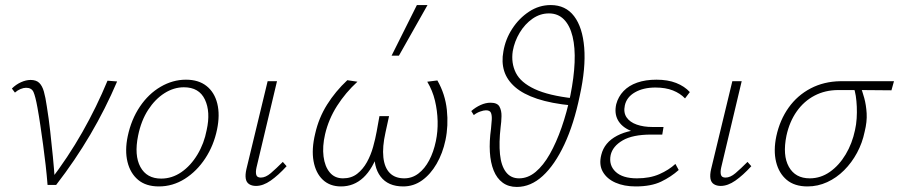

<svg xmlns="http://www.w3.org/2000/svg" viewBox="-20 -731 3554 759"><path d="M168 0Q165 -38 160.5 -78Q156 -118 150.5 -158Q145 -198 139.5 -235.5Q134 -273 128 -306Q120 -350 112.5 -367Q105 -384 83 -384Q73 -384 61 -379Q49 -374 39 -365L27 -381Q43 -397 63 -406Q83 -415 101 -415Q123 -415 135 -403.5Q147 -392 153.5 -369Q160 -346 165 -311Q173 -262 178.5 -212Q184 -162 189 -112Q194 -62 197 -13L177 -15Q249 -109 305.5 -208.5Q362 -308 405 -412L443 -409Q397 -301 337 -199Q277 -97 202 0Z M608 6Q557 6 526 -20Q495 -46 484 -91Q473 -136 485 -193Q499 -259 533 -309.5Q567 -360 615 -388Q663 -416 715 -416Q765 -416 796.5 -391Q828 -366 839 -321.5Q850 -277 838 -219Q825 -156 791.5 -105Q758 -54 710.5 -24Q663 6 608 6ZM617 -25Q660 -25 697 -50.5Q734 -76 760.5 -120Q787 -164 797 -217Q813 -289 790 -337.5Q767 -386 707 -386Q667 -386 630 -362.5Q593 -339 565.5 -296.5Q538 -254 526 -195Q510 -117 535 -71Q560 -25 617 -25Z M992 4Q976 4 965 -3Q954 -10 951.5 -25Q949 -40 954 -62L1038 -410H1075L994 -69Q990 -51 993 -40Q996 -29 1011 -29Q1030 -29 1050.5 -46.5Q1071 -64 1098 -91L1113 -74Q1080 -38 1050 -17Q1020 4 992 4Z M1328 6Q1284 6 1256 -20.5Q1228 -47 1219.5 -94Q1211 -141 1226 -203Q1240 -265 1273 -317.5Q1306 -370 1353 -414L1393 -408Q1346 -365 1312.5 -312.5Q1279 -260 1265 -200Q1254 -152 1259 -112.5Q1264 -73 1283.5 -49.5Q1303 -26 1336 -26Q1369 -26 1392 -44Q1415 -62 1430.5 -90Q1446 -118 1455 -150.5Q1464 -183 1469 -211L1480 -272H1518L1504 -208Q1491 -150 1495.5 -109Q1500 -68 1521 -47Q1542 -26 1578 -26Q1609 -26 1634 -45Q1659 -64 1676.5 -97Q1694 -130 1703 -173Q1711 -211 1710 -252Q1709 -293 1699.5 -333Q1690 -373 1669 -408L1709 -413Q1740 -359 1746.5 -296.5Q1753 -234 1741 -177Q1730 -125 1706 -83.5Q1682 -42 1648.5 -18Q1615 6 1574 6Q1514 6 1484.5 -33Q1455 -72 1461 -138L1478 -135Q1454 -64 1416.5 -29Q1379 6 1328 6ZM1528 -511 1628 -711H1670L1557 -511Z M1921 -222Q1923 -241 1924 -257.5Q1925 -274 1921 -284.5Q1917 -295 1901 -295Q1892 -295 1878 -290Q1864 -285 1853 -276L1843 -292Q1860 -307 1880 -316Q1900 -325 1919 -325Q1946 -325 1954.5 -309.5Q1963 -294 1962.5 -271.5Q1962 -249 1959 -228Q1952 -167 1956.5 -121.5Q1961 -76 1980 -51Q1999 -26 2032 -26Q2067 -26 2097.5 -51.5Q2128 -77 2153.5 -122Q2179 -167 2200 -227Q2221 -287 2235 -355Q2249 -425 2251.5 -484Q2254 -543 2243.5 -586.5Q2233 -630 2209.5 -654Q2186 -678 2150 -678Q2115 -678 2085 -657Q2055 -636 2034.5 -602Q2014 -568 2007 -529Q2000 -482 2019 -443.5Q2038 -405 2093.5 -379Q2149 -353 2248 -342L2241 -314Q2159 -322 2103.5 -340.5Q2048 -359 2016 -387Q1984 -415 1973 -450.5Q1962 -486 1970 -528Q1978 -576 2005 -617.5Q2032 -659 2071.5 -685Q2111 -711 2157 -711Q2216 -711 2249.5 -667Q2283 -623 2289.5 -542.5Q2296 -462 2272 -353Q2249 -241 2211 -160Q2173 -79 2125.5 -35.5Q2078 8 2023 8Q1990 8 1967 -9Q1944 -26 1931.5 -57Q1919 -88 1916.5 -130Q1914 -172 1921 -222Z M2493 6Q2447 6 2413 -9Q2379 -24 2363 -52Q2347 -80 2357 -119Q2369 -168 2419.5 -194.5Q2470 -221 2553 -221L2551 -200Q2505 -200 2471 -215Q2437 -230 2422.5 -256.5Q2408 -283 2416 -319Q2424 -349 2445 -371Q2466 -393 2499 -404.5Q2532 -416 2575 -416Q2620 -416 2653 -403Q2686 -390 2707 -367L2688 -342Q2669 -362 2640 -373.5Q2611 -385 2571 -385Q2523 -385 2490 -366Q2457 -347 2450 -314Q2444 -286 2457 -267Q2470 -248 2497 -238.5Q2524 -229 2559 -229H2603L2598 -199H2554Q2481 -199 2441.5 -176Q2402 -153 2394 -118Q2386 -78 2413.5 -52Q2441 -26 2498 -26Q2549 -26 2586.5 -42.5Q2624 -59 2650 -83L2663 -59Q2633 -32 2593.5 -13Q2554 6 2493 6Z M2829 4Q2813 4 2802 -3Q2791 -10 2788.5 -25Q2786 -40 2791 -62L2875 -410H2912L2831 -69Q2827 -51 2830 -40Q2833 -29 2848 -29Q2867 -29 2887.5 -46.5Q2908 -64 2935 -91L2950 -74Q2917 -38 2887 -17Q2857 4 2829 4Z M3172 6Q3121 6 3090 -20Q3059 -46 3048 -91Q3037 -136 3049 -193Q3063 -257 3097.5 -305.5Q3132 -354 3184.5 -381.5Q3237 -409 3302 -410H3514L3504 -374Q3442 -375 3386 -375Q3330 -375 3294 -375Q3242 -375 3200 -353Q3158 -331 3129.5 -290.5Q3101 -250 3089 -195Q3073 -117 3098.5 -71.5Q3124 -26 3181 -26Q3224 -26 3260.5 -51.5Q3297 -77 3323 -120.5Q3349 -164 3360 -217Q3365 -239 3366.5 -263Q3368 -287 3367 -309.5Q3366 -332 3363 -352Q3360 -372 3354 -386L3380 -393Q3389 -371 3396.5 -343.5Q3404 -316 3406 -283Q3408 -250 3398 -210Q3389 -166 3368 -127Q3347 -88 3317 -58Q3287 -28 3250 -11Q3213 6 3172 6Z"/></svg>

Font: Ysabeau Office ExtraLight
Style: Italic
Weight: 250
Italic angle: -12°
Designer: Christian Thalmann (Catharsis Fonts)
Version: Version 2.001;gftools[0.9.30]; featfreeze: tnum,lnum,ss02